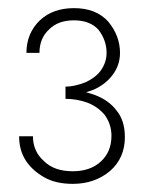

<svg xmlns="http://www.w3.org/2000/svg" viewBox="-20 -726 350 472"><path d="M141 -513V-491Q172 -491 209 -505Q239 -518 257 -542Q275 -566 275 -596Q275 -638 246 -673Q216 -706 162 -706Q110 -706 78 -676Q45 -644 45 -596H77Q77 -632 101 -654Q123 -676 162 -676Q201 -676 222 -653Q242 -627 242 -596Q242 -573 228 -553Q216 -536 191 -524Q163 -513 141 -513ZM159 -274Q213 -274 251 -306Q287 -338 287 -389Q287 -430 266 -455Q247 -480 212 -493Q178 -505 141 -505V-483Q168 -483 194 -474Q220 -464 237 -444Q254 -421 254 -392Q254 -353 228 -329Q202 -305 159 -305Q113 -305 88 -330Q61 -354 61 -391H27Q27 -357 43 -332Q59 -307 89 -290Q117 -274 159 -274Z"/></svg>

Font: NM-font
Style: Light
Weight: 500
Designer: ""
Foundry: ""
Version: ""